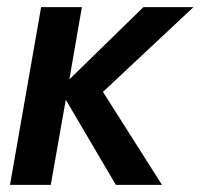

<svg xmlns="http://www.w3.org/2000/svg" viewBox="-20 -517 561 537"><path d="M95 -497H209L174 -295L381 -497H521L268 -260L433 0H304L164 -238L122 0H8Z"/></svg>

Font: Cabin SemiBold
Style: Italic
Weight: 600
Italic angle: -7°
Designer: Pablo Impallari
Foundry: Pablo Impallari. http://www.impallari.com Igino Marini. http://www.ikern.com
Version: Version 2.200